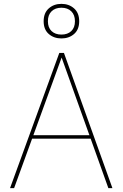

<svg xmlns="http://www.w3.org/2000/svg" viewBox="-20 -974 635 994"><path d="M32 0 287 -700H311L562 0H541L299 -676L53 0ZM131 -256 140 -274H456L465 -256ZM298 -775Q259 -775 232.5 -798Q206 -821 206 -864Q206 -907 232.5 -930.5Q259 -954 298 -954Q337 -954 363.5 -930.5Q390 -907 390 -864Q390 -821 363.5 -798Q337 -775 298 -775ZM298 -795Q330 -795 349 -813Q368 -831 368 -864Q368 -897 349 -915.5Q330 -934 298 -934Q266 -934 247 -915.5Q228 -897 228 -864Q228 -831 247 -813Q266 -795 298 -795Z"/></svg>

Font: DM Sans 20pt Thin
Style: Regular
Weight: 250
Version: Version 4.004;gftools[0.9.30]